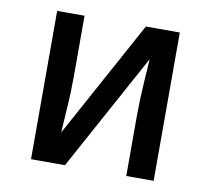

<svg xmlns="http://www.w3.org/2000/svg" viewBox="-64 -591 728 663"><g transform="rotate(10 300.0 -260.0)"><path d="M85 0V-520H181V-312Q181 -283 180 -253.5Q179 -224 177 -195L172 -117Q172 -115 172 -113Q172 -111 171 -108L396 -520H515V0H419V-208Q419 -237 420 -266.5Q421 -296 423 -325L428 -403Q428 -405 428 -407Q428 -409 429 -412L204 0Z"/></g></svg>

Font: Iosevka Aile Medium
Style: Regular
Weight: 500
Designer: Belleve Invis
Foundry: Belleve Invis
Version: Version 27.3.5; ttfautohint (v1.8.4)